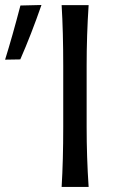

<svg xmlns="http://www.w3.org/2000/svg" viewBox="-103 -733 456 753"><path d="M-23.4 -500 -83 -499Q-54.7 -589.8 -22.9 -711.4L59.6 -713.4Q19 -596.7 -23.4 -500ZM244.6 0H138.7Q145 -103 145 -235.4V-474.6Q145 -608.9 138.7 -712.9H244.6Q236.8 -596.2 236.8 -474.6V-235.4Q236.8 -115.2 244.6 0Z"/></svg>

Font: Commissioner Flair
Style: Regular
Weight: 400
Designer: Kostas Bartsokas
Foundry: Kostas Bartsokas
Version: Version 1.000